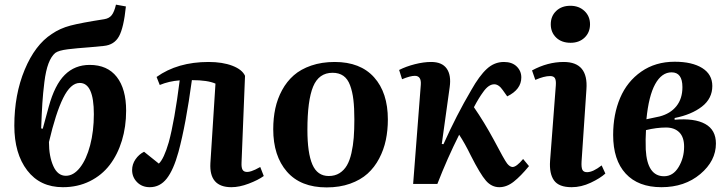

<svg xmlns="http://www.w3.org/2000/svg" viewBox="-20 -796 3152 831"><path d="M252 14.2Q153.3 14.2 97.7 -58.6Q42 -131.3 42 -252Q42 -386.7 86.9 -494.4Q131.8 -602.1 204.1 -648.9Q239.3 -673.3 284.9 -685.3Q330.6 -697.3 431.2 -712.9Q452.6 -716.3 463.6 -730.5Q474.6 -744.6 481.9 -775.9L524.9 -768.1Q515.6 -676.3 495.1 -638.9Q474.6 -601.6 429.2 -597.2Q403.3 -594.2 369.9 -591.6Q336.4 -588.9 315.9 -587.2Q295.4 -585.4 274.2 -582.8Q252.9 -580.1 239.7 -576.2Q226.6 -572.3 219.2 -566.9Q201.7 -552.2 189.9 -521.2Q178.2 -490.2 172.1 -440.9Q166 -391.6 163.3 -349.4Q160.6 -307.1 158.2 -240.2L165 -238.8L190.9 -334Q216.8 -428.7 260.3 -471.9Q303.7 -515.1 368.2 -515.1Q444.8 -515.1 485.4 -463.1Q525.9 -411.1 525.9 -316.9Q525.9 -247.6 507.6 -187.5Q489.3 -127.4 455.1 -82.5Q420.9 -37.6 368.7 -11.7Q316.4 14.2 252 14.2ZM325.2 -437Q285.6 -437 253.4 -371.8Q221.2 -306.6 191.9 -181.2Q191.9 -119.6 210.7 -77.4Q229.5 -35.2 265.1 -35.2Q298.3 -35.2 326.2 -70.6Q354 -106 370.1 -167.2Q386.2 -228.5 386.2 -301.8Q386.2 -437 325.2 -437Z M671.4 -428.2 657.7 -462.9Q748.5 -527.8 882.8 -527.8Q942.9 -527.8 985.6 -511.5Q1028.3 -495.1 1040.5 -467.8L1025.4 -91.8Q1024.4 -70.8 1029.8 -61.3Q1035.2 -51.8 1049.8 -51.8Q1057.6 -51.8 1067.9 -55.2Q1078.1 -58.6 1084.5 -61.8Q1090.8 -64.9 1106.4 -73.2L1121.6 -34.2Q1097.2 -16.6 1056.6 -1.2Q1016.1 14.2 981.4 14.2Q884.8 14.2 890.6 -89.8L912.6 -434.1Q878.4 -449.2 810.5 -449.2Q784.7 -257.8 752.4 -138.2Q731 -60.5 701.7 -23.2Q672.4 14.2 628.4 14.2Q594.7 14.2 573.2 -7.6Q551.8 -29.3 551.8 -60.1Q551.8 -85 566.4 -106.4Q581.1 -127.9 603.5 -139.2L667.5 -87.9Q689.5 -108.4 710.4 -180.2Q735.4 -272 757.8 -448.2Q711.4 -444.8 671.4 -428.2Z M1393.6 15.1Q1281.2 15.1 1221.9 -53Q1162.6 -121.1 1162.6 -236.8Q1162.6 -284.7 1171.6 -326.7Q1180.7 -368.7 1200.9 -406Q1221.2 -443.4 1251.5 -470Q1281.7 -496.6 1327.1 -512.2Q1372.6 -527.8 1428.7 -527.8Q1539.6 -527.8 1599.1 -461.4Q1658.7 -395 1658.7 -278.8Q1658.7 -231.9 1649.9 -189.9Q1641.1 -147.9 1621.1 -109.9Q1601.1 -71.8 1570.8 -44.4Q1540.5 -17.1 1495.4 -1Q1450.2 15.1 1393.6 15.1ZM1402.8 -34.2Q1429.7 -34.2 1449.5 -46.6Q1469.2 -59.1 1481.4 -80.1Q1493.7 -101.1 1501 -133.3Q1508.3 -165.5 1511 -200Q1513.7 -234.4 1513.7 -278.8Q1513.7 -329.1 1509.5 -364.3Q1505.4 -399.4 1495.1 -427Q1484.9 -454.6 1466.1 -467.8Q1447.3 -481 1419.4 -481Q1359.9 -481 1335.2 -421.1Q1310.5 -361.3 1310.5 -233.9Q1310.5 -133.8 1332 -84Q1353.5 -34.2 1402.8 -34.2Z M1926.3 -418.9 1892.1 -172.9 1899.4 -171.9Q1955.6 -297.4 2019.5 -405.8Q2054.7 -468.3 2087.2 -498Q2119.6 -527.8 2161.1 -527.8Q2196.3 -527.8 2216.3 -508.3Q2236.3 -488.8 2236.3 -460.9Q2236.3 -408.7 2175.3 -378.9L2156.2 -405.8Q2138.7 -431.2 2119.1 -431.2Q2094.7 -431.2 2071.3 -397.9Q2052.7 -373 2031.2 -332Q2075.7 -267.6 2117.2 -190.9Q2163.1 -103.5 2174.8 -88.4Q2186.5 -73.7 2198.2 -73.2Q2215.3 -73.2 2244.1 -107.9L2269.5 -77.1Q2233.9 -33.7 2203.6 -9.8Q2173.3 14.2 2141.1 14.2Q2107.9 14.2 2083.3 -13.9Q2058.6 -42 2017.1 -124Q1992.2 -175.3 1967.3 -212.9Q1916 -110.8 1873 0H1768.1L1801.3 -429.2Q1804.2 -467.8 1775.4 -467.8Q1755.4 -467.8 1720.2 -453.1L1707.5 -493.2Q1737.3 -508.3 1775.4 -518.1Q1813.5 -527.8 1846.2 -527.8Q1893.1 -527.8 1913.3 -499.3Q1933.6 -470.7 1926.3 -418.9Z M2448.7 -771Q2485.8 -771 2509.8 -748.3Q2533.7 -725.6 2533.7 -690.9Q2533.7 -655.8 2510.3 -633.3Q2486.8 -610.8 2449.7 -610.8Q2410.6 -610.8 2387.2 -633.3Q2363.8 -655.8 2363.8 -690.9Q2363.8 -726.1 2387.2 -748.5Q2410.6 -771 2448.7 -771ZM2360.8 -100.1 2385.7 -426.8Q2387.2 -448.2 2381.8 -457.5Q2376.5 -466.8 2360.8 -466.8Q2335 -466.8 2296.9 -450.2L2282.7 -491.2Q2350.1 -527.8 2419.9 -527.8Q2526.9 -527.8 2518.1 -409.2L2497.1 -97.2Q2495.6 -71.8 2500.5 -61.3Q2505.4 -50.8 2521 -50.8Q2546.4 -50.8 2584 -80.1L2600.1 -44.9Q2577.6 -24.4 2536.6 -5.1Q2495.6 14.2 2454.1 14.2Q2398.9 14.2 2377.9 -15.1Q2356.9 -44.4 2360.8 -100.1Z M2633.8 -211.9Q2633.8 -301.3 2664.1 -372.3Q2694.3 -443.4 2755.6 -486.1Q2816.9 -528.8 2899.9 -528.8Q2975.6 -528.8 3019.3 -501.5Q3063 -474.1 3063 -423.8Q3063 -369.6 3018.1 -334.7Q2973.1 -299.8 2899.9 -285.2V-277.8Q2985.8 -285.2 3032.2 -259.5Q3078.6 -233.9 3078.6 -174.8Q3078.6 -99.6 3011 -42.7Q2943.4 14.2 2842.8 14.2Q2742.2 14.2 2688 -44.7Q2633.8 -103.5 2633.8 -211.9ZM2777.8 -279.8 2835 -292Q2881.8 -304.2 2907.7 -336.7Q2933.6 -369.1 2933.6 -418.9Q2933.6 -482.9 2886.7 -482.9Q2843.8 -482.9 2815.7 -431.9Q2787.6 -380.9 2777.8 -279.8ZM2854 -33.2Q2893.1 -33.2 2917 -72.8Q2940.9 -112.3 2940.9 -161.1Q2940.9 -202.6 2919.9 -223.4Q2898.9 -244.1 2862.8 -244.1Q2821.8 -244.1 2775.9 -232.9Q2773.4 -194.3 2774.9 -148.9Q2781.2 -33.2 2854 -33.2Z"/></svg>

Font: Literata SemiBold
Style: Italic
Weight: 650
Italic angle: -2.39999°
Designer: Latin by Veronika Burian and Jose Scaglione. Greek by Irene Vlachou. Cyrillic by Vera Evstafieva
Foundry: TypeTogether
Version: Version 3.021